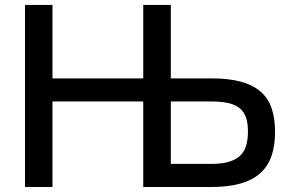

<svg xmlns="http://www.w3.org/2000/svg" viewBox="-20 -747 1166 767"><path d="M79.9 -727.3H189.6V-433.9H552.2V-727.3H662.3V-433.9H824.6Q892 -433.9 940.2 -421.3Q988.3 -408.7 1019.2 -382.6Q1050.1 -356.5 1064.5 -316.2Q1078.8 -275.9 1078.8 -220.5Q1078.8 -165.1 1064.5 -123.6Q1050.1 -82 1019.2 -54.7Q988.3 -27.3 940.2 -13.7Q892 0 824.6 0H552.2V-341.6H189.6V0H79.9ZM662.3 -341.6V-92.3H824.6Q866.5 -92.3 894.5 -100.7Q922.6 -109 939.5 -125.2Q956.3 -141.3 963.4 -165.7Q970.5 -190 970.5 -221.9Q970.5 -253.2 963.4 -275.7Q956.3 -298.3 939.5 -313Q922.6 -327.8 894.5 -334.7Q866.5 -341.6 824.6 -341.6Z"/></svg>

Font: Cannonade Med
Style: Regular
Weight: 500
Designer: Rasmus Andersson
Foundry: rsms
Version: Version 3.012;git-f93a4a705